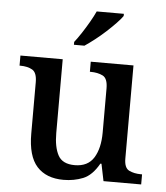

<svg xmlns="http://www.w3.org/2000/svg" viewBox="-54 -814 755 873"><g transform="rotate(5 323.0 -378.0)"><path d="M268 10Q189 10 146.5 -37Q104 -84 104 -187V-421Q104 -465 82.5 -477.5Q61 -490 27 -490H24V-536H217V-199Q217 -135 237 -98Q257 -61 313 -61Q373 -61 400 -104.5Q427 -148 427 -220V-421Q427 -467 404 -478.5Q381 -490 348 -490H345V-536H540V-111Q540 -68 563 -57Q586 -46 617 -46H622V0H450L434 -78H429Q398 -23 357 -6.5Q316 10 268 10ZM262 -619Q277 -638 294 -664Q311 -690 326.5 -717Q342 -744 352 -766H476V-756Q467 -743 448 -723Q429 -703 405 -681Q381 -659 356 -639.5Q331 -620 310 -606H262Z"/></g></svg>

Font: Noto Naskh Arabic Medium
Style: Regular
Weight: 500
Designer: Monotype Design Team, David Williams, Mohamad Dakak and Nizar Qandah
Foundry: Monotype Imaging Inc.
Version: Version 2.016